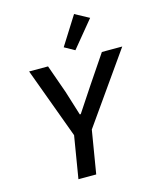

<svg xmlns="http://www.w3.org/2000/svg" viewBox="-137 -1054 936 1147"><g transform="rotate(-15 330.5 -480.0)"><path d="M203 0 246 -261 85 -698H202L264 -523L311 -372H317L417 -523L535 -698H661L357 -266L313 0ZM385 -749 322 -784 433 -960 520 -913Z"/></g></svg>

Font: IBM Plex Mono Medm
Style: Italic
Weight: 500
Italic angle: -9°
Monospace: yes
Designer: Mike Abbink, Paul van der Laan, Pieter van Rosmalen
Foundry: Bold Monday
Version: Version 2.3